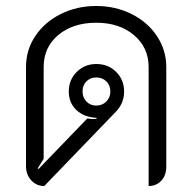

<svg xmlns="http://www.w3.org/2000/svg" viewBox="-20 -613 643 642"><path d="M67 -57V-389Q67 -446 98 -492.5Q129 -539 183 -566Q237 -593 302 -593Q366 -593 420 -566Q474 -539 505 -492Q536 -445 536 -389V-56Q536 -27 519.5 -9Q503 9 477 9V-389Q477 -454 428 -495.5Q379 -537 302 -537Q224 -537 175 -496Q126 -455 126 -389V-82L106 -50L109 -48L272 -217Q284 -215 291 -215Q299 -215 303 -216V-219Q261 -221 235.5 -245Q210 -269 210 -307Q210 -346 236.5 -372.5Q263 -399 302 -399Q342 -399 368.5 -372.5Q395 -346 395 -307Q395 -269 369 -241L128 9Q102 9 84.5 -10Q67 -29 67 -57ZM349 -307Q349 -328 335.5 -341Q322 -354 302 -354Q282 -354 269 -341Q256 -328 256 -307Q256 -287 269 -273.5Q282 -260 302 -260Q322 -260 335.5 -273.5Q349 -287 349 -307Z"/></svg>

Font: K2D ExtraLight
Style: Regular
Weight: 275
Designer: Katatrad Aksorn Co.,Ltd.
Foundry: Cadson Demak Co.,Ltd.
Version: Version 1.000; ttfautohint (v1.6)